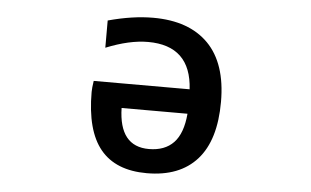

<svg xmlns="http://www.w3.org/2000/svg" viewBox="-43 -597 1087 672"><g transform="rotate(5 500.0 -261.0)"><path d="M618.2 -294.9Q609.4 -447.3 459 -447.3Q393.6 -447.3 311.5 -414.1V-509.8Q397.5 -533.2 469.7 -533.2Q595.7 -533.2 663.6 -464.4Q731.4 -395.5 731.4 -260.7Q731.4 -126 670.4 -57.6Q609.4 10.7 494.1 10.7Q384.8 10.7 331.1 -54.7Q277.3 -120.1 277.3 -255.9Q277.3 -269.5 281.2 -294.9ZM618.2 -209H386.7Q389.6 -74.2 494.1 -74.2Q549.8 -74.2 581.1 -106.9Q612.3 -139.6 618.2 -209Z"/></g></svg>

Font: GenEi Gothic M SemiBold
Style: Regular
Weight: 500
Designer: o_tamon (Modified); [Source Han Sans]
Ryoko NISHIZUKA  (kana & ideographs); Paul D. Hunt (Latin, Greek & Cyrillic); Wenl
Version: Version 1.1a;Original Version 1.004